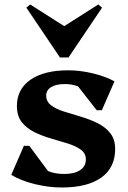

<svg xmlns="http://www.w3.org/2000/svg" viewBox="-20 -818 569 852"><path d="M254 14Q196 14 134.5 -1Q73 -16 30 -42L86 -171H110L193 -59Q224 -46 265 -46Q310 -46 335.5 -63Q361 -80 361 -110Q361 -138 338.5 -154Q316 -170 281.5 -181Q247 -192 208 -203Q169 -214 134 -231Q99 -248 77 -275.5Q55 -303 55 -348Q55 -422 115 -464Q175 -506 283 -506Q336 -506 392 -492.5Q448 -479 488 -457L432 -329H409L326 -435Q298 -445 268 -445Q229 -445 207 -431.5Q185 -418 185 -394Q185 -367 207 -350.5Q229 -334 264 -323Q299 -312 338 -300.5Q377 -289 412 -272Q447 -255 469 -227.5Q491 -200 491 -157Q491 -74 429.5 -30Q368 14 254 14ZM114 -798 265 -702 416 -798 433 -784 284 -563H246L97 -784Z"/></svg>

Font: Platypi SemiBold
Style: Regular
Weight: 600
Designer: David Sargent
Foundry: Bolt Cutter Type
Version: Version 1.200; ttfautohint (v1.8.4.7-5d5b)